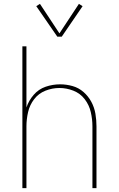

<svg xmlns="http://www.w3.org/2000/svg" viewBox="-20 -975 616 995"><path d="M96 0H117V-320Q117 -357 125.5 -394Q134 -431 157 -461Q180 -491 215.5 -505Q251 -519 288 -519Q325 -519 360.5 -505Q396 -491 419 -461Q442 -431 450.5 -394Q459 -357 459 -320V0H480V-320Q480 -353 474.5 -385.5Q469 -418 453.5 -447Q438 -476 413 -498Q388 -520 356 -529Q324 -538 292 -538Q253 -538 216.5 -525.5Q180 -513 154.5 -483.5Q129 -454 117 -418V-735H96ZM277 -785H300L408 -943L389 -955L288 -802L187 -955L168 -943Z"/></svg>

Font: Iosevka Sparkle Thin
Style: Regular
Weight: 100
Designer: Belleve Invis
Foundry: Belleve Invis
Version: Version 4.5.0; ttfautohint (v1.8.3)